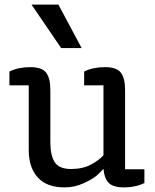

<svg xmlns="http://www.w3.org/2000/svg" viewBox="-20 -804 676 835"><path d="M608 -68V-8Q569 11 520 11Q471 11 452 -9.5Q433 -30 430 -70Q417 -55 400 -40Q383 -25 343.5 -7Q304 11 261 11Q183 11 144 -32.5Q105 -76 105 -151V-433H21V-493Q60 -512 111.5 -512Q163 -512 181 -487.5Q199 -463 199 -413V-186Q199 -127 218.5 -98Q238 -69 289 -69Q340 -69 376 -88.5Q412 -108 430 -129V-433H346V-493Q385 -512 436.5 -512Q488 -512 506 -487.5Q524 -463 524 -413V-68ZM234 -784 335 -595H246L117 -784Z"/></svg>

Font: Belgrano
Style: Regular
Weight: 400
Version: Version 1.002